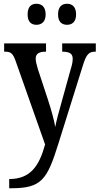

<svg xmlns="http://www.w3.org/2000/svg" viewBox="-20 -767 530 1022"><path d="M337 -635C362 -635 385 -649 385 -690C385 -733 362 -747 337 -747C311 -747 289 -733 289 -690C289 -649 311 -635 337 -635ZM174 -635C199 -635 223 -649 223 -690C223 -733 199 -747 174 -747C148 -747 127 -733 127 -690C127 -649 148 -635 174 -635ZM29 186V235H40C201 235 231 190 291 -3L421 -418C440 -481 455 -492 488 -492H490V-536H311V-492H314C350 -491 367 -482 367 -454C367 -438 363 -419 357 -401L303 -206C291 -164 281 -127 274 -91C269 -123 255 -176 236 -234L182 -398C175 -422 170 -440 170 -455C170 -478 184 -492 222 -492H225V-536H2V-492H6C38 -492 49 -483 64 -440L220 2C189 115 143 186 29 186Z"/></svg>

Font: Noto Serif Condensed Medium
Style: Regular
Weight: 500
Width: 3
Designer: Monotype Design Team
Foundry: Monotype Imaging Inc.
Version: Version 2.015